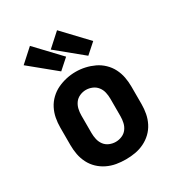

<svg xmlns="http://www.w3.org/2000/svg" viewBox="-186 -911 972 1043"><g transform="rotate(-30 300.0 -389.5)"><path d="M300 8Q270 8 241 3Q212 -2 185 -15Q158 -28 136.5 -48.5Q115 -69 101.5 -95.5Q88 -122 82.5 -151Q77 -180 77 -210V-320Q77 -350 82.5 -379Q88 -408 101.5 -434.5Q115 -461 137 -482Q159 -503 185.5 -515.5Q212 -528 241 -534.5Q270 -541 300 -541Q330 -541 359 -534.5Q388 -528 414.5 -515.5Q441 -503 463 -482Q485 -461 498.5 -434.5Q512 -408 517.5 -379Q523 -350 523 -320V-210Q523 -180 517.5 -151Q512 -122 498.5 -95.5Q485 -69 463.5 -48.5Q442 -28 415 -15Q388 -2 359 3Q330 8 300 8ZM300 -102Q320 -102 339 -110Q358 -118 370 -134Q382 -150 386.5 -170Q391 -190 391 -210V-320Q391 -340 386.5 -360Q382 -380 369.5 -396Q357 -412 338 -420Q319 -428 299 -428Q279 -428 260 -419.5Q241 -411 229.5 -395Q218 -379 213.5 -359.5Q209 -340 209 -320V-210Q209 -190 213.5 -170Q218 -150 230 -134Q242 -118 261 -110Q280 -102 300 -102ZM404 -582 244 -713 326 -787 467 -638ZM234 -582 74 -713 156 -787 297 -638Z"/></g></svg>

Font: Iosevka Curly Slab XBdEx
Style: Regular
Weight: 800
Width: 7
Monospace: yes
Designer: Belleve Invis
Foundry: Belleve Invis
Version: Version 11.0.0; ttfautohint (v1.8.3)